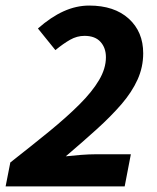

<svg xmlns="http://www.w3.org/2000/svg" viewBox="-33 -667 562 687"><path d="M-12.9 0 3.9 -85.6Q80.9 -146 143.7 -197.2Q206.4 -248.5 251.6 -293.7Q296.9 -338.9 321.4 -380.4Q346 -422 346 -462.1Q346 -495.8 326.6 -517.2Q307.2 -538.7 269.4 -538.7Q242.5 -538.7 218 -524.8Q193.5 -510.9 165.2 -487.7L102.7 -565.1Q149.2 -606.1 194.5 -626.6Q239.9 -647.1 286.2 -647.1Q376.1 -647.1 427.8 -600.1Q479.4 -553.2 479.4 -476.3Q479.4 -426.9 459.2 -382.2Q439 -337.5 401.7 -294.2Q364.3 -250.9 313.7 -205.1Q263.1 -159.3 202.4 -107.7Q227 -110.5 256.9 -112.8Q286.7 -115 308.8 -115H435.2L413.1 0Z"/></svg>

Font: Source Sans 3 VF
Style: Italic
Weight: 200
Italic angle: -11°
Designer: Paul D. Hunt
Foundry: Adobe Systems Incorporated
Version: Version 3.042;hotconv 1.0.118;makeotfexe 2.5.65603